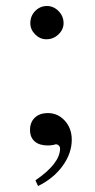

<svg xmlns="http://www.w3.org/2000/svg" viewBox="-20 -479 318 640"><path d="M106.9 141.1 98.1 122.1Q180.2 65.9 180.2 16.1Q180.2 10.3 176 6.1Q171.9 2 166 2Q164.1 2 159.2 3.9Q147.5 5.9 139.2 5.9Q111.3 5.9 95.7 -7.6Q80.1 -21 80.1 -45.9Q80.1 -71.8 96.2 -86.9Q112.3 -102.1 139.2 -102.1Q172.9 -102.1 196 -76.7Q219.2 -51.3 219.2 -13.2Q219.2 31.7 189 73.7Q158.7 115.7 106.9 141.1ZM191.9 -401.9Q191.9 -380.4 174.8 -364.3Q157.7 -348.1 134.8 -348.1Q113.3 -348.1 97.2 -364.3Q81.1 -380.4 81.1 -401.9Q81.1 -425.8 97.4 -442.4Q113.8 -459 136.2 -459Q158.7 -459 175.3 -441.9Q191.9 -424.8 191.9 -401.9Z"/></svg>

Font: Accordance
Style: Regular
Weight: 400
Version: Version 1.1 (build May 11, 2018) Miklal Software Solutions, 